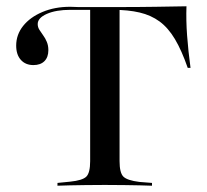

<svg xmlns="http://www.w3.org/2000/svg" viewBox="-20 -591 659 611"><path d="M306.5 -2.4Q277.4 -2.4 251.2 -2Q225 -1.6 203.2 -1.2Q181.5 -0.8 162.9 0V-8.9L203.2 -12.9Q242.7 -16.9 254.8 -29Q266.9 -41.1 266.9 -78.2V-201.6H360.5V-78.2Q360.5 -41.1 372.6 -29Q384.7 -16.9 423.4 -12.1L463.7 -8.9V0Q446.8 -0.8 424.2 -1.2Q401.6 -1.6 375.8 -2Q350 -2.4 320.2 -2.4H313.7ZM266.9 -559.7H204Q158.1 -559.7 129 -546.8Q100 -533.9 100 -514.5Q100 -504.8 105.2 -496.4Q110.5 -487.9 117.3 -478.6Q124.2 -469.4 129 -457.7Q133.9 -446 133.9 -431.5Q133.9 -408.9 121.4 -396.4Q108.9 -383.9 86.3 -383.9Q61.3 -383.9 46.4 -400.4Q31.5 -416.9 31.5 -446Q31.5 -480.6 53.6 -508.5Q75.8 -536.3 114.9 -552.8Q154 -569.4 203.2 -569.4Q209.7 -569.4 216.1 -569Q222.6 -568.5 229.8 -568.5Q237.1 -568.5 247.6 -568.5Q258.1 -568.5 273.4 -568.5H344.4Q421 -568.5 475.8 -569.4Q530.6 -570.2 573.4 -571Q571.8 -526.6 575.4 -477.8Q579 -429 586.3 -375H577.4Q558.1 -430.6 536.7 -466.5Q515.3 -502.4 487.9 -522.6Q460.5 -542.7 424.2 -551.2Q387.9 -559.7 340.3 -559.7ZM266.9 -201.6V-562.9H360.5V-201.6Z"/></svg>

Font: Playfair 144pt SemiExpanded Medium
Style: Regular
Weight: 500
Width: 6
Designer: Claus Eggers Sørensen
Foundry: Claus Eggers Sørensen
Version: Version 2.203